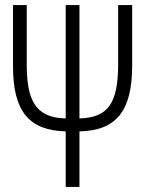

<svg xmlns="http://www.w3.org/2000/svg" viewBox="-20 -734 570 754"><path d="M238 -218V0H292V-218C438 -221 499 -300 499 -476V-714H444V-483C444 -329 405 -272 292 -269V-714H238V-269C114 -271 85 -348 85 -483V-714H31V-475C31 -296 94 -222 238 -218Z"/></svg>

Font: Noto Sans Mono Condensed Light
Style: Regular
Weight: 300
Width: 3
Designer: Monotype Design Team
Foundry: Monotype Imaging Inc.
Version: Version 2.014